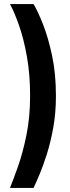

<svg xmlns="http://www.w3.org/2000/svg" viewBox="-20 -762 343 944"><path d="M29 162Q45 123 68.5 56.5Q92 -10 110 -98Q128 -186 128 -291Q128 -396 112.5 -483Q97 -570 74 -636Q51 -702 29 -742H145Q166 -707 191.5 -642.5Q217 -578 236 -489Q255 -400 255 -290Q255 -207 242 -135Q229 -63 210.5 -4.5Q192 54 174 96.5Q156 139 145 162Z"/></svg>

Font: Kreon SemiBold
Style: Regular
Weight: 600
Designer: Julia Petretta
Foundry: Julia Petretta and Eli Heuer
Version: Version 2.002